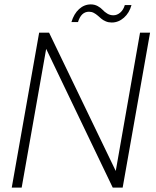

<svg xmlns="http://www.w3.org/2000/svg" viewBox="-20 -849 707 869"><path d="M613.8 -701.2H659.2L535.2 0H490.2L189 -627.9L78.1 0H33.2L157.2 -701.2H202.1L503.9 -75.2ZM303.2 -749Q314.5 -786.6 337.9 -807.9Q361.3 -829.1 391.1 -829.1Q408.2 -829.1 422.4 -821.3Q436.5 -813.5 444.6 -804.4Q452.6 -795.4 465.3 -787.6Q478 -779.8 493.2 -779.8Q509.8 -779.8 524.2 -792Q538.6 -804.2 544.9 -826.2H575.2Q565.4 -790.5 540.8 -768.8Q516.1 -747.1 485.8 -747.1Q471.2 -747.1 459 -752.2Q446.8 -757.3 438.5 -764.4Q430.2 -771.5 422.1 -778.6Q414.1 -785.6 404.3 -790.8Q394.5 -795.9 382.8 -795.9Q347.2 -795.9 333 -749Z"/></svg>

Font: SVN-Poppins ExtraLight
Style: Italic
Weight: 200
Italic angle: -10°
Designer: Ninad Kale (Devanagari), Jonny Pinhorn (Latin)
Foundry: Indian Type Foundry
Version: Version 3.002 2017